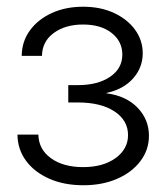

<svg xmlns="http://www.w3.org/2000/svg" viewBox="-20 -546 495 574"><path d="M229.5 7.8Q170.9 7.8 126.7 -12Q82.5 -31.7 57.6 -65.7Q32.7 -99.6 32.2 -143.6H94.7Q95.7 -99.1 132.6 -72.8Q169.4 -46.4 228.5 -46.4Q288.6 -46.4 325.7 -73.5Q362.8 -100.6 362.8 -142.1Q362.8 -186 322.3 -212.9Q281.7 -239.7 212.4 -239.7H184.1V-291.5H212.4Q272.5 -291.5 309.1 -316.4Q345.7 -341.3 345.7 -382.8Q345.7 -422.4 313.7 -447.5Q281.7 -472.7 228 -472.7Q175.3 -472.7 140.6 -447.3Q106 -421.9 105.5 -378.9H44.9Q45.4 -422.4 69.6 -455.3Q93.8 -488.3 135 -507.1Q176.3 -525.9 228.5 -525.9Q280.8 -525.9 321 -507.1Q361.3 -488.3 384 -456.8Q406.7 -425.3 406.7 -386.7Q406.7 -343.8 377.7 -311.3Q348.6 -278.8 298.3 -268.1V-267.1Q357.4 -259.3 391.4 -223.9Q425.3 -188.5 425.3 -140.1Q425.3 -98.1 399.9 -64.5Q374.5 -30.8 330.3 -11.5Q286.1 7.8 229.5 7.8Z"/></svg>

Font: Inter Display Light
Style: Regular
Weight: 300
Designer: Rasmus Andersson
Foundry: rsms
Version: Version 4.000;git-a52131595